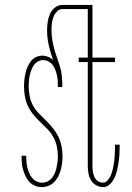

<svg xmlns="http://www.w3.org/2000/svg" viewBox="-20 -755 540 783"><path d="M151 8Q137 8 124 3Q111 -2 101 -12Q91 -22 85 -34.5Q79 -47 75 -60Q71 -73 69.5 -87Q68 -101 68 -115V-120H87V-116Q87 -104 88 -92.5Q89 -81 92 -70Q95 -59 99.5 -48.5Q104 -38 111.5 -29Q119 -20 129.5 -15Q140 -10 151 -10Q163 -10 173.5 -15Q184 -20 191.5 -29Q199 -38 203.5 -49Q208 -60 210.5 -71.5Q213 -83 214.5 -94.5Q216 -106 216 -118Q216 -138 211.5 -158.5Q207 -179 197 -197Q187 -215 172.5 -229.5Q158 -244 143 -258.5Q128 -273 115 -289Q102 -305 93.5 -323.5Q85 -342 81.5 -362.5Q78 -383 78 -404Q78 -417 79.5 -430.5Q81 -444 84 -457Q87 -470 92.5 -482.5Q98 -495 106 -505.5Q114 -516 126.5 -522Q139 -528 153 -528Q165 -528 177 -523Q189 -518 197 -509Q186 -539 179 -569.5Q172 -600 172 -632Q172 -649 174.5 -665.5Q177 -682 183.5 -697.5Q190 -713 204 -724Q218 -735 234 -735H348V-718H234Q221 -718 211.5 -707.5Q202 -697 197.5 -684.5Q193 -672 191.5 -658.5Q190 -645 190 -632Q190 -613 193 -594Q196 -575 201 -556.5Q206 -538 212.5 -520Q219 -502 224.5 -484Q230 -466 232 -447Q234 -428 234 -409V-400H216Q216 -412 215.5 -423.5Q215 -435 212.5 -446.5Q210 -458 206 -469Q202 -480 195.5 -489Q189 -498 178.5 -504Q168 -510 156 -510Q145 -510 135 -504.5Q125 -499 118.5 -490Q112 -481 108 -470Q104 -459 101.5 -448Q99 -437 98 -426Q97 -415 97 -403Q97 -383 101 -362.5Q105 -342 115 -324Q125 -306 139.5 -291.5Q154 -277 168.5 -262.5Q183 -248 196 -232Q209 -216 218 -197.5Q227 -179 231 -158.5Q235 -138 235 -117Q235 -103 233 -89Q231 -75 227.5 -61.5Q224 -48 217.5 -35.5Q211 -23 201.5 -13Q192 -3 178.5 2.5Q165 8 151 8ZM400 8Q385 8 371.5 0Q358 -8 350.5 -21Q343 -34 340.5 -49Q338 -64 338 -79V-502H301V-520H338V-735H357V-520H449V-502H357V-79Q357 -68 358.5 -56.5Q360 -45 364.5 -34.5Q369 -24 378.5 -17Q388 -10 400 -10Q410 -10 417.5 -18Q425 -26 429.5 -35Q434 -44 437 -54Q440 -64 442 -74.5Q444 -85 445.5 -95.5Q447 -106 447.5 -116Q448 -126 448.5 -136.5Q449 -147 449 -158V-165H468V-157Q468 -141 467 -124.5Q466 -108 463.5 -92Q461 -76 457.5 -60.5Q454 -45 447 -30Q440 -15 428 -3.5Q416 8 400 8Z"/></svg>

Font: Iosevka Term Curly Thin
Style: Regular
Weight: 100
Designer: Belleve Invis
Foundry: Belleve Invis
Version: Version 32.3.0